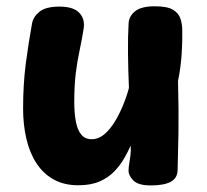

<svg xmlns="http://www.w3.org/2000/svg" viewBox="-20 -571 653 605"><path d="M226.9 12.8Q181.8 12.8 148.9 -5.6Q116.1 -24 94.7 -56.8Q73.3 -89.7 63.1 -133.8Q52.8 -178 52.8 -228.6Q52.8 -304.6 61 -368.5Q69.2 -432.4 80.8 -496.4Q84.3 -517.4 104.1 -533.8Q123.8 -550.2 167.2 -550.2Q210.6 -550.2 229.2 -531.2Q247.8 -512.1 243.9 -482.8Q238.2 -446.1 230.9 -412.7Q223.7 -379.2 218.8 -340.6Q214 -302 214 -249.1Q214.2 -213.2 219.2 -187.1Q224.2 -160.9 236.3 -146.6Q248.4 -132.3 268.8 -132.3Q290.1 -132.3 308.1 -147.3Q326 -162.2 340.8 -186.1Q355.6 -209.9 367.3 -238.4Q379.1 -266.9 386.3 -293.8Q383.9 -350 383.3 -403.7Q382.8 -457.4 385.3 -498.6Q387.1 -520.9 406.4 -536.1Q425.8 -551.2 468.1 -551.2Q506 -551.2 524.2 -540.8Q542.3 -530.3 548.3 -513.1Q554.3 -495.8 554.3 -475.6Q554.6 -459.3 554.2 -440.2Q553.8 -421 552.4 -400.2Q551 -379.4 548.1 -358.1Q545.2 -336.8 541 -316Q543.4 -216.3 542.3 -151.4Q541.2 -86.4 539.7 -36.3Q539.4 -9.4 517.9 1.9Q496.3 13.3 455.3 13.3Q416.1 13.3 400.6 -2Q385.1 -17.3 385.1 -33.1Q385.1 -42.9 387 -54.1Q388.9 -65.2 390.8 -79.6Q392.7 -93.9 391.9 -112Q383.1 -92.9 370.8 -71.3Q358.4 -49.8 339.8 -30.5Q321.2 -11.2 293.7 0.8Q266.1 12.8 226.9 12.8Z"/></svg>

Font: Playpen Sans Arabic
Style: Regular
Weight: 400
Designer: Azza Alameddine, Laura Meseguer, Veronika Burian, José Scaglione
Foundry: TypeTogether
Version: Version 2.000